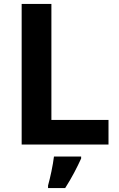

<svg xmlns="http://www.w3.org/2000/svg" viewBox="-20 -827 605 975"><path d="M90 -93H531V-218H241V-807H90ZM392 -22V-32H254C249 11 235 76 224 115V128H311C345 75 372 22 392 -22Z"/></svg>

Font: Noto Sans Kannada UI
Style: Bold
Weight: 700
Designer: Jelle Bosma - Monotype Design Team
Foundry: Monotype Imaging Inc.
Version: Version 2.005